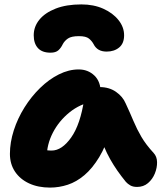

<svg xmlns="http://www.w3.org/2000/svg" viewBox="-20 -841 744 871"><path d="M207 10Q153 10 112 -9Q71 -28 48 -62.5Q25 -97 25 -143Q25 -195 42.5 -249.5Q60 -304 91 -353.5Q122 -403 162 -442Q202 -481 247 -503.5Q292 -526 337 -526Q379 -526 408 -498.5Q437 -471 437 -420Q437 -403 427.5 -393.5Q418 -384 405 -381Q343 -370 295 -331Q247 -292 219.5 -238.5Q192 -185 192 -127Q192 -113 194 -101.5Q196 -90 201 -73L127 -187Q152 -170 171 -164Q190 -158 214 -158Q261 -158 303 -217.5Q345 -277 362 -392Q366 -418 386.5 -432Q407 -446 432 -446Q475 -446 506 -424.5Q537 -403 550 -372Q570 -329 585.5 -292Q601 -255 621.5 -220Q642 -185 677 -147Q692 -131 692.5 -105.5Q693 -80 682.5 -54Q672 -28 651.5 -10.5Q631 7 602 7Q583 7 571 0Q559 -7 551 -16Q529 -43 512 -67.5Q495 -92 480 -118.5Q465 -145 451.5 -177Q438 -209 423 -249L483 -255Q461 -179 430 -128Q399 -77 363 -46.5Q327 -16 287.5 -3Q248 10 207 10ZM349 -821Q405 -821 448.5 -801.5Q492 -782 517.5 -750Q543 -718 543 -681Q543 -644 520.5 -625.5Q498 -607 464 -607Q442 -607 427.5 -615.5Q413 -624 405 -640Q397 -655 383.5 -666Q370 -677 338 -677Q304 -677 288.5 -666.5Q273 -656 265 -641Q257 -624 245 -613Q233 -602 209 -602Q171 -602 152 -623Q133 -644 133 -681Q133 -720 158.5 -751.5Q184 -783 232.5 -802Q281 -821 349 -821Z"/></svg>

Font: Shantell Sans ExtraBold
Style: Regular
Weight: 800
Designer: Stephen Nixon, Anya Danilova, Shantell Martin
Foundry: Arrow Type
Version: Version 1.011;[c5ecc13dd]